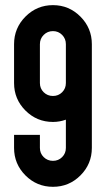

<svg xmlns="http://www.w3.org/2000/svg" viewBox="-20 -720 408 740"><path d="M34.2 -149.9V-200.2H133.8V-149.9Q133.8 -128.9 148.4 -114.5Q163.1 -100.1 184.1 -100.1Q205.1 -100.1 219.5 -114.5Q233.9 -128.9 233.9 -149.9V-258.8Q210 -250 184.1 -250Q122.1 -250 78.1 -293.9Q34.2 -337.9 34.2 -399.9V-549.8Q34.2 -611.8 78.1 -656Q122.1 -700.2 184.1 -700.2Q246.1 -700.2 290 -656Q334 -611.8 334 -549.8V-399.9V-149.9Q334 -87.9 290 -43.9Q246.1 0 184.1 0Q122.1 0 78.1 -43.9Q34.2 -87.9 34.2 -149.9ZM233.9 -399.9V-549.8Q233.9 -570.8 219.5 -585.4Q205.1 -600.1 184.1 -600.1Q163.1 -600.1 148.4 -585.4Q133.8 -570.8 133.8 -549.8V-399.9Q133.8 -378.9 148.4 -364.5Q163.1 -350.1 184.1 -350.1Q205.1 -350.1 219.5 -364.5Q233.9 -378.9 233.9 -399.9Z"/></svg>

Font: OSP-DIN
Style: DIN
Weight: 500
Width: 3
Version: Version 001.000